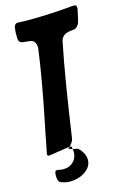

<svg xmlns="http://www.w3.org/2000/svg" viewBox="-131 -784 649 996"><g transform="rotate(-15 193.0 -285.5)"><path d="M151 -21 53 -6H50L46 -5Q37 -6 37 -15Q37 -17 39 -25L53 -96Q55 -108 59.5 -130Q64 -152 66 -161Q114 -394 136 -559Q136 -581 127 -593Q118 -605 93 -606L66 -609Q44 -612 44 -638V-669Q44 -671 44.5 -673.5Q45 -676 45 -677L44 -675Q46 -679 46 -690Q49 -713 68 -714L80 -713Q89 -712 109 -712H136Q237 -712 369 -724Q381 -724 383.5 -720Q386 -716 386 -703L373 -644Q370 -628 360 -616Q350 -604 337 -603H334Q331 -602 327 -602Q320 -602 316 -601H317Q272 -595 266 -554L246 -450Q235 -389 224 -322Q217 -278 203.5 -191Q190 -104 184 -60Q182 -44 160 -21H171Q173 -9 173 -7Q177 -6 180 -5Q183 -4 184.5 -3.5Q186 -3 187 -3L186 -4L191 -3Q196 -2 202 0Q235 33 235 67Q235 104 199.5 128.5Q164 153 114 153Q96 153 74 145L63 141H65Q53 135 53 104Q53 78 64 78Q72 78 85 81H84Q88 82 102 82Q134 82 154.5 61Q175 40 175 8Q175 5 173 -7Q170 -8 152 -13L160 -21Z"/></g></svg>

Font: Bangerz Fix
Style: Regular
Weight: 400
Designer: vernon adams
Foundry: Vernon Adams
Version: Version 2.10;December 28, 2023;FontCreator 13.0.0.2683 64-bi